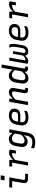

<svg xmlns="http://www.w3.org/2000/svg" viewBox="2190 -3004 1019 5440"><g transform="rotate(-90 2700.0 -284.5)"><path d="M115 -532Q160 -532 204.5 -532Q249 -532 294 -532Q339 -532 384 -532Q387 -532 389 -531Q391 -530 392.5 -527.5Q394 -525 393 -521Q384 -473 375.5 -426Q367 -379 359 -331Q351 -283 342.5 -235Q334 -187 325 -139Q321 -121 322 -110.5Q323 -100 331 -92Q337 -86 347.5 -83.5Q358 -81 376 -81Q402 -81 431.5 -81Q461 -81 486 -81H502Q499 -63 496 -46Q493 -29 490 -11Q489 -5 485.5 -2.5Q482 0 477 0Q471 0 452 0Q433 0 408.5 0Q384 0 363 0Q320 0 292.5 -10.5Q265 -21 250.5 -40Q236 -59 232.5 -85Q229 -111 234 -142Q242 -182 248.5 -220.5Q255 -259 262 -297.5Q269 -336 275.5 -374.5Q282 -413 290 -451H272Q245 -451 218.5 -451Q192 -451 165 -451Q138 -451 111 -451Q107 -451 104 -454Q101 -457 102 -462Q105 -479 108.5 -497Q112 -515 115 -532ZM327 -774Q341 -774 355.5 -774Q370 -774 384.5 -774Q399 -774 413.5 -774Q428 -774 442 -774Q447 -774 449.5 -771Q452 -768 451 -763L433 -665Q419 -665 405 -665Q391 -665 376 -665Q361 -665 347 -665Q333 -665 319 -665Q314 -665 311.5 -668Q309 -671 310 -676Z M710 -532Q722 -532 739.5 -532Q757 -532 777 -532Q797 -532 817 -532Q837 -532 855 -532Q873 -532 885 -532Q885 -532 886.5 -520.5Q888 -509 889.5 -492Q891 -475 892.5 -458Q894 -441 895 -429Q896 -417 896 -417Q890 -381 883 -341.5Q876 -302 868.5 -261.5Q861 -221 854 -180.5Q847 -140 840 -100Q835 -74 830.5 -49Q826 -24 822 0Q802 0 782 0Q762 0 741 0Q738 0 735.5 -1.5Q733 -3 732.5 -5Q732 -7 732 -11Q740 -52 747.5 -96Q755 -140 763.5 -185.5Q772 -231 780 -276Q788 -321 796 -365Q804 -409 811 -451H794Q780 -451 765.5 -451Q751 -451 736.5 -451Q722 -451 707 -451Q704 -451 702 -452.5Q700 -454 699 -456.5Q698 -459 698 -462Q701 -479 704 -496.5Q707 -514 710 -532ZM1100 -539Q1131 -539 1151 -532.5Q1171 -526 1178 -519Q1180 -518 1180.5 -516.5Q1181 -515 1181.5 -513.5Q1182 -512 1181.5 -510.5Q1181 -509 1181 -507L1155 -355Q1154 -352 1153 -350Q1152 -348 1150 -346.5Q1148 -345 1146 -344.5Q1144 -344 1141 -344Q1123 -344 1104.5 -344Q1086 -344 1067 -344L1070 -359Q1074 -381 1077.5 -402Q1081 -423 1085 -447Q1079 -448 1073 -449Q1067 -450 1058 -450Q1033 -450 1003.5 -440.5Q974 -431 940.5 -408.5Q907 -386 868 -346L874 -435H909Q936 -471 965.5 -494Q995 -517 1029 -528Q1063 -539 1100 -539Z M1482 -543Q1519 -543 1547.5 -531.5Q1576 -520 1597.5 -499.5Q1619 -479 1634 -452H1664L1646 -359Q1611 -412 1576.5 -434.5Q1542 -457 1498 -457Q1465 -457 1439.5 -444Q1414 -431 1397.5 -403Q1381 -375 1372 -331L1353 -223Q1346 -186 1351 -161Q1356 -136 1370 -121Q1381 -110 1397.5 -104.5Q1414 -99 1434 -99Q1466 -99 1496 -111.5Q1526 -124 1556 -151Q1586 -178 1618 -223L1598 -105H1571Q1552 -77 1527 -56.5Q1502 -36 1471.5 -24Q1441 -12 1404 -12Q1363 -12 1332 -26.5Q1301 -41 1282 -68Q1263 -95 1257 -133.5Q1251 -172 1259 -219L1280 -344Q1290 -396 1308 -433.5Q1326 -471 1352 -495Q1378 -519 1410.5 -531Q1443 -543 1482 -543ZM1664 -532Q1685 -532 1705 -532Q1725 -532 1745 -532Q1749 -532 1751 -530.5Q1753 -529 1754 -527Q1755 -525 1754 -521Q1742 -454 1730.5 -394Q1719 -334 1708.5 -275.5Q1698 -217 1686.5 -156.5Q1675 -96 1663 -30Q1648 54 1612 106Q1576 158 1518.5 181.5Q1461 205 1381 205Q1339 205 1304.5 198.5Q1270 192 1247.5 183Q1225 174 1218 166Q1217 164 1216 162Q1215 160 1216 156Q1219 139 1222 123Q1225 107 1228 88H1244Q1266 100 1287.5 107.5Q1309 115 1333.5 118Q1358 121 1388 121Q1431 121 1464.5 110.5Q1498 100 1521 76Q1535 63 1545 46Q1555 29 1562.5 7.5Q1570 -14 1575 -41Q1588 -111 1598.5 -170Q1609 -229 1620 -287.5Q1631 -346 1643 -416Q1647 -435 1650.5 -454.5Q1654 -474 1657.5 -493Q1661 -512 1664 -532Z M2151 -543Q2202 -543 2240 -529Q2278 -515 2302.5 -490.5Q2327 -466 2336 -433Q2345 -400 2338 -363L2336 -349Q2328 -305 2303.5 -276Q2279 -247 2241.5 -233Q2204 -219 2152 -219Q2128 -219 2095 -219Q2062 -219 2023.5 -219Q1985 -219 1945 -219L1908 -213L1917 -283Q1961 -283 2000.5 -283Q2040 -283 2076 -283Q2112 -283 2145 -283Q2190 -283 2216 -301Q2242 -319 2248 -357Q2253 -382 2248.5 -402.5Q2244 -423 2229 -437Q2216 -451 2194.5 -458Q2173 -465 2141 -465Q2098 -465 2065 -450Q2032 -435 2010 -403Q1988 -371 1978 -318L1958 -210Q1952 -175 1957 -148.5Q1962 -122 1978 -104Q1996 -86 2025 -77.5Q2054 -69 2097 -69Q2134 -69 2162 -73Q2190 -77 2215.5 -85Q2241 -93 2268 -105H2284Q2281 -89 2277.5 -72Q2274 -55 2271 -38Q2270 -36 2269 -34Q2268 -32 2266 -30Q2255 -19 2230 -9.5Q2205 0 2169.5 5.5Q2134 11 2091 11Q2031 11 1985.5 -4Q1940 -19 1910.5 -48.5Q1881 -78 1870.5 -120.5Q1860 -163 1869 -218L1888 -323Q1899 -382 1923.5 -423.5Q1948 -465 1983 -491.5Q2018 -518 2061 -530.5Q2104 -543 2151 -543Z M2536 -532Q2552 -532 2566 -532Q2580 -532 2593.5 -532Q2607 -532 2619 -532Q2623 -532 2625 -530.5Q2627 -529 2628 -526.5Q2629 -524 2628 -521Q2617 -456 2605.5 -391Q2594 -326 2582 -260.5Q2570 -195 2558.5 -130Q2547 -65 2535 0Q2522 0 2508 0Q2494 0 2480 0Q2466 0 2452 0Q2450 0 2448 -1Q2446 -2 2444.5 -3.5Q2443 -5 2442.5 -7Q2442 -9 2443 -11Q2455 -81 2468 -151.5Q2481 -222 2493.5 -292Q2506 -362 2518 -433Q2524 -465 2528.5 -490.5Q2533 -516 2536 -532ZM2810 -543Q2843 -543 2867 -531.5Q2891 -520 2906 -499.5Q2921 -479 2925.5 -451.5Q2930 -424 2924 -392Q2916 -346 2908 -300Q2900 -254 2891.5 -209Q2883 -164 2875 -117Q2873 -105 2874 -98Q2875 -91 2879 -86Q2883 -83 2889 -81.5Q2895 -80 2902 -80Q2905 -80 2907.5 -80Q2910 -80 2912.5 -80Q2915 -80 2917 -80H2933Q2930 -62 2927 -45.5Q2924 -29 2921 -11Q2920 -5 2916.5 -2.5Q2913 0 2908 0Q2903 0 2891 0Q2879 0 2869 0Q2834 0 2812 -14.5Q2790 -29 2782.5 -55.5Q2775 -82 2781 -118Q2790 -162 2797 -204.5Q2804 -247 2811.5 -290.5Q2819 -334 2827 -379Q2834 -419 2819.5 -437.5Q2805 -456 2773 -456Q2752 -456 2729.5 -448.5Q2707 -441 2683.5 -426.5Q2660 -412 2634 -388.5Q2608 -365 2580 -333L2596 -443H2631Q2658 -474 2686.5 -496.5Q2715 -519 2746 -531Q2777 -543 2810 -543Z M3278 -543Q3313 -543 3341 -532.5Q3369 -522 3391 -501.5Q3413 -481 3430 -452H3458L3442 -361Q3413 -408 3377 -432Q3341 -456 3296 -456Q3263 -456 3238.5 -443.5Q3214 -431 3198 -404Q3182 -377 3174 -334L3150 -205Q3143 -168 3148 -141Q3153 -114 3168 -98Q3179 -88 3195 -82Q3211 -76 3231 -76Q3262 -76 3291.5 -89Q3321 -102 3352 -131.5Q3383 -161 3417 -212L3398 -86H3369Q3347 -54 3322 -32.5Q3297 -11 3267 -0.5Q3237 10 3201 10Q3160 10 3129 -5Q3098 -20 3079 -48Q3060 -76 3054 -115Q3048 -154 3057 -202L3081 -344Q3090 -397 3108.5 -434.5Q3127 -472 3153 -496Q3179 -520 3210.5 -531.5Q3242 -543 3278 -543ZM3499 -750Q3520 -750 3540 -750Q3560 -750 3581 -750Q3585 -750 3587 -748.5Q3589 -747 3590 -744.5Q3591 -742 3590 -738Q3577 -661 3562.5 -582.5Q3548 -504 3534 -425.5Q3520 -347 3506.5 -270.5Q3493 -194 3480 -120Q3478 -109 3479 -100.5Q3480 -92 3485 -87Q3489 -83 3494.5 -81Q3500 -79 3508 -79Q3511 -79 3514 -79Q3517 -79 3519.5 -79Q3522 -79 3524 -79H3538Q3536 -63 3532.5 -45Q3529 -27 3526 -9Q3525 -4 3522 -2Q3519 0 3515 0Q3508 0 3498.5 0Q3489 0 3480 0Q3453 0 3433 -8Q3413 -16 3401 -32Q3389 -48 3385.5 -70Q3382 -92 3387 -119Q3399 -185 3411 -251.5Q3423 -318 3435 -383.5Q3447 -449 3458.5 -515Q3470 -581 3482 -647Q3486 -672 3490 -695.5Q3494 -719 3499 -750Z M3896 -426Q3907 -426 3918 -426Q3929 -426 3940 -426Q3951 -426 3962 -426Q3967 -426 3969.5 -423Q3972 -420 3970 -415Q3966 -392 3962 -369.5Q3958 -347 3954 -324Q3950 -301 3946 -278Q3942 -255 3938 -231.5Q3934 -208 3930 -185Q3926 -162 3921 -139Q3916 -111 3926.5 -93Q3937 -75 3959 -75H3966Q3989 -75 4007.5 -83.5Q4026 -92 4039.5 -113.5Q4053 -135 4059 -172L4087 -333Q4094 -372 4095.5 -404Q4097 -436 4091.5 -464Q4086 -492 4072 -516L4075 -532Q4091 -532 4107 -532Q4123 -532 4139 -532Q4144 -532 4147.5 -530.5Q4151 -529 4152 -527Q4163 -515 4169.5 -486Q4176 -457 4176.5 -416Q4177 -375 4168 -326L4139 -166Q4131 -119 4115 -86.5Q4099 -54 4076.5 -33.5Q4054 -13 4024.5 -4Q3995 5 3959 5H3948Q3916 5 3894 -6.5Q3872 -18 3859 -38.5Q3846 -59 3842.5 -84Q3839 -109 3843 -135Q3851 -174 3857.5 -210Q3864 -246 3870 -280.5Q3876 -315 3882 -350.5Q3888 -386 3896 -426ZM3703 -532Q3716 -532 3728.5 -532Q3741 -532 3753.5 -532Q3766 -532 3778 -532Q3782 -532 3784 -530.5Q3786 -529 3786.5 -527Q3787 -525 3787 -521Q3779 -475 3770.5 -430.5Q3762 -386 3754.5 -342Q3747 -298 3739 -254Q3731 -210 3724 -165Q3720 -143 3716 -120.5Q3712 -98 3708 -77Q3711 -76 3715 -75.5Q3719 -75 3724 -75Q3744 -75 3766.5 -83Q3789 -91 3813 -111Q3837 -131 3862 -166L3853 -76H3829Q3810 -49 3787.5 -30.5Q3765 -12 3739 -3Q3713 6 3682 6Q3657 6 3640 0.5Q3623 -5 3616 -12Q3614 -14 3613 -16.5Q3612 -19 3613 -24Q3621 -69 3628 -108.5Q3635 -148 3641.5 -184.5Q3648 -221 3654 -258.5Q3660 -296 3668 -338Q3676 -380 3685 -431Q3689 -453 3694 -480Q3699 -507 3703 -532Z M4551 -543Q4602 -543 4640 -529Q4678 -515 4702.5 -490.5Q4727 -466 4736 -433Q4745 -400 4738 -363L4736 -349Q4728 -305 4703.5 -276Q4679 -247 4641.5 -233Q4604 -219 4552 -219Q4528 -219 4495 -219Q4462 -219 4423.5 -219Q4385 -219 4345 -219L4308 -213L4317 -283Q4361 -283 4400.5 -283Q4440 -283 4476 -283Q4512 -283 4545 -283Q4590 -283 4616 -301Q4642 -319 4648 -357Q4653 -382 4648.5 -402.5Q4644 -423 4629 -437Q4616 -451 4594.5 -458Q4573 -465 4541 -465Q4498 -465 4465 -450Q4432 -435 4410 -403Q4388 -371 4378 -318L4358 -210Q4352 -175 4357 -148.5Q4362 -122 4378 -104Q4396 -86 4425 -77.5Q4454 -69 4497 -69Q4534 -69 4562 -73Q4590 -77 4615.5 -85Q4641 -93 4668 -105H4684Q4681 -89 4677.5 -72Q4674 -55 4671 -38Q4670 -36 4669 -34Q4668 -32 4666 -30Q4655 -19 4630 -9.5Q4605 0 4569.5 5.5Q4534 11 4491 11Q4431 11 4385.5 -4Q4340 -19 4310.5 -48.5Q4281 -78 4270.5 -120.5Q4260 -163 4269 -218L4288 -323Q4299 -382 4323.5 -423.5Q4348 -465 4383 -491.5Q4418 -518 4461 -530.5Q4504 -543 4551 -543Z M4910 -532Q4922 -532 4939.5 -532Q4957 -532 4977 -532Q4997 -532 5017 -532Q5037 -532 5055 -532Q5073 -532 5085 -532Q5085 -532 5086.5 -520.5Q5088 -509 5089.5 -492Q5091 -475 5092.5 -458Q5094 -441 5095 -429Q5096 -417 5096 -417Q5090 -381 5083 -341.5Q5076 -302 5068.5 -261.5Q5061 -221 5054 -180.5Q5047 -140 5040 -100Q5035 -74 5030.5 -49Q5026 -24 5022 0Q5002 0 4982 0Q4962 0 4941 0Q4938 0 4935.5 -1.5Q4933 -3 4932.5 -5Q4932 -7 4932 -11Q4940 -52 4947.5 -96Q4955 -140 4963.5 -185.5Q4972 -231 4980 -276Q4988 -321 4996 -365Q5004 -409 5011 -451H4994Q4980 -451 4965.5 -451Q4951 -451 4936.5 -451Q4922 -451 4907 -451Q4904 -451 4902 -452.5Q4900 -454 4899 -456.5Q4898 -459 4898 -462Q4901 -479 4904 -496.5Q4907 -514 4910 -532ZM5300 -539Q5331 -539 5351 -532.5Q5371 -526 5378 -519Q5380 -518 5380.5 -516.5Q5381 -515 5381.5 -513.5Q5382 -512 5381.5 -510.5Q5381 -509 5381 -507L5355 -355Q5354 -352 5353 -350Q5352 -348 5350 -346.5Q5348 -345 5346 -344.5Q5344 -344 5341 -344Q5323 -344 5304.5 -344Q5286 -344 5267 -344L5270 -359Q5274 -381 5277.5 -402Q5281 -423 5285 -447Q5279 -448 5273 -449Q5267 -450 5258 -450Q5233 -450 5203.5 -440.5Q5174 -431 5140.5 -408.5Q5107 -386 5068 -346L5074 -435H5109Q5136 -471 5165.5 -494Q5195 -517 5229 -528Q5263 -539 5300 -539Z"/></g></svg>

Font: RecMonoLinear Nerd Font Mono
Style: Italic
Weight: 400
Italic angle: -10°
Monospace: yes
Version: Version 1.085; ttfautohint (v1.8.4.7-5d5b);Nerd Fonts 3.2.1